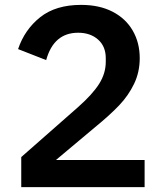

<svg xmlns="http://www.w3.org/2000/svg" viewBox="-20 -766 670 786"><path d="M67 0V-123L299 -327Q359 -380 386 -423Q413 -466 413 -513V-528Q413 -576 381.5 -604Q350 -632 300 -632Q200 -632 169 -520L54 -565Q81 -645 144.5 -695.5Q208 -746 312 -746Q387 -746 441 -718Q495 -690 523.5 -640.5Q552 -591 552 -528Q552 -471 529 -423Q506 -375 468 -335Q430 -295 370 -246L209 -111H572V0Z"/></svg>

Font: IBM Plex Sans JP SemiBold
Style: Regular
Weight: 600
Designer: Mike Abbink; Paul van der Laan; Pieter van Rosmalen; Wujin Sim; Yejin Wi; Jinhee Kim; Boomi Park; Yona Kim; Kichan Ma
Foundry: Sandoll Inc.
Version: Version 1.001